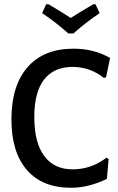

<svg xmlns="http://www.w3.org/2000/svg" viewBox="-20 -879 559 907"><path d="M431 -859 451 -817Q385 -773 327 -721H303Q238 -778 179 -817L198 -859H209Q274 -821 314 -794Q362 -825 421 -859ZM327 -649Q425 -649 500 -605L481 -514L471 -511Q404 -563 323 -563Q235 -563 188.5 -503.5Q142 -444 142 -326Q142 -205 189 -142Q236 -79 323 -79Q411 -79 483 -134L493 -128L485 -34Q399 8 315 8Q180 8 107 -76Q34 -160 34 -315Q34 -475 110.5 -562Q187 -649 327 -649Z"/></svg>

Font: Alegreya Sans Medium
Style: Regular
Weight: 500
Designer: Juan Pablo del Peral
Foundry: Huerta Tipografica
Version: Version 2.007